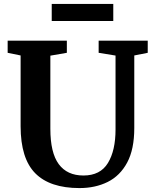

<svg xmlns="http://www.w3.org/2000/svg" viewBox="-20 -950 782 978"><path d="M385 8Q234 8 159.5 -67.5Q85 -143 85 -307V-667.5L19 -681V-743H320.5V-681L236.5 -666.5V-294Q236.5 -172 279.2 -114Q322 -56 405 -56Q491 -56 529.8 -119.8Q568.5 -183.5 568.5 -290V-667L482.5 -681V-743H732.5V-681L664 -667.5V-298Q664 -189.5 627.8 -122Q591.5 -54.5 528.5 -23.2Q465.5 8 385 8ZM557 -930V-843H243.5V-930Z"/></svg>

Font: Merriweather
Style: Bold
Weight: 700
Designer: Eben Sorkin
Foundry: Eben Sorkin
Version: Version 2.100; ttfautohint (v1.7.19-72a1) -l 8 -r 50 -G 200 